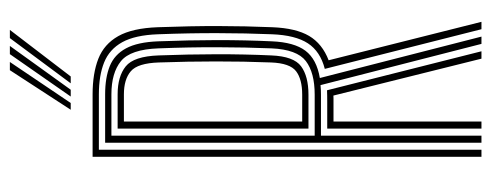

<svg xmlns="http://www.w3.org/2000/svg" viewBox="-328 -682 1010 395"><g transform="rotate(-90 177.5 -485.0)"><path d="M51.9 0V-800H180.4Q223.4 -800 253.6 -788.2Q283.7 -776.4 300.2 -747.2Q316.6 -718.1 318.5 -665.8Q321 -597.8 320.9 -541.7Q320.8 -485.6 318.5 -430.5Q316.6 -381.8 300.6 -354.6Q284.5 -327.4 250.5 -314.4L329.6 0H314.4L232.8 -322.3Q268.7 -331.5 285.4 -357.1Q302.1 -382.7 304 -430.9Q306.2 -485.3 306.3 -542.7Q306.5 -600.2 304 -665.4Q302.3 -712.6 287.7 -739Q273 -765.5 246 -776.3Q219.1 -787.1 180.4 -787.1H66.4V0ZM109.9 0V-317.3H165.6Q172 -317.3 177.8 -317.4Q183.7 -317.5 188.8 -317.7L269 0H253.8L177.9 -304.6Q175.2 -304.4 172.2 -304.4Q169.2 -304.4 166.1 -304.4H124.4V0ZM80.9 0V-774.2H180.4Q214.8 -774.2 238.4 -764.7Q262.1 -755.2 275 -731.3Q287.9 -707.5 289.5 -664.8Q291.9 -601.8 292 -543.5Q292 -485.3 289.5 -431.5Q287.6 -385.3 270.1 -362.1Q252.5 -338.9 214 -332.5L299.2 0H284.2L199.4 -331.1Q194.7 -330.6 189.7 -330.4Q184.6 -330.2 179.8 -330.2H95.4V0ZM95.4 -343.1H179.8Q225 -343.1 248.9 -361.3Q272.7 -379.6 275 -431.9Q277.2 -486 277.3 -543.4Q277.5 -600.8 275 -664.4Q272.9 -722.1 248.7 -741.7Q224.5 -761.3 180.4 -761.3H95.4ZM109.9 -355.9V-748.5H180.4Q217.3 -748.5 238 -731.8Q258.7 -715.1 260.5 -664Q262.8 -603.1 262.9 -545.3Q263 -487.4 260.5 -432.5Q258.6 -386 238 -371Q217.4 -355.9 179.8 -355.9ZM124.4 -368.8H179.8Q211.5 -368.8 228 -381.4Q244.5 -394.1 246 -432.9Q248.2 -490.1 248.1 -546.7Q248.1 -603.3 246 -663.4Q244.6 -707.2 227.9 -721.4Q211.3 -735.6 180.4 -735.6H124.4ZM148.7 -845 230.1 -970.2H247L162.6 -845ZM203.1 -845 296.1 -970.2H313L217.2 -845ZM175.9 -845 263.1 -970.2H280L189.9 -845Z"/></g></svg>

Font: Big Shoulders Inline Display SC Thin
Style: Regular
Weight: 100
Designer: Patric King
Foundry: XO Type Co
Version: Version 2.002